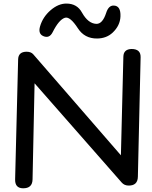

<svg xmlns="http://www.w3.org/2000/svg" viewBox="-20 -1019 837 1060"><path d="M270.8 -841.5Q252.3 -804.6 218.3 -820Q189.5 -833.2 201.1 -873.2Q216.1 -925.1 259.1 -962.4Q302.6 -999.8 347.3 -999.3Q405.8 -998.9 432.5 -949.7Q466.5 -889 511.6 -887.3Q546.1 -885.9 566.3 -948.3Q579.6 -989.7 608.4 -988.3Q647.6 -987 645 -927.7Q642.9 -877.6 602 -838.9Q567.6 -806.8 516 -806.4Q446.7 -805.9 410.1 -862.6Q366.3 -930.3 337.9 -920.7Q305.2 -910.1 270.8 -841.5ZM647.5 -161.6 661.1 -706.1Q662.1 -747.6 706.5 -748.5Q757.3 -748.5 756.3 -703.1L741.2 -43.5Q740.2 7.3 687.5 5.4Q665.5 4.4 651.9 -11.2L170.9 -559.1L159.7 -28.3Q158.7 21.5 106.4 20.5Q62 19.5 63.5 -29.3L80.1 -690.9Q81.1 -732.4 125 -733.4Q150.9 -733.9 163.6 -719.2Z"/></svg>

Font: Comic Relief LRS
Style: Regular
Weight: 400
Designer: Jeff Davis
Foundry: Loudifier
Version: Version 1.0